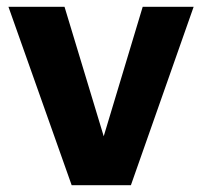

<svg xmlns="http://www.w3.org/2000/svg" viewBox="-20 -545 596 565"><path d="M190.9 0 4.9 -524.9H169.9L285.2 -144L399.9 -524.9H549.8L365.2 0Z"/></svg>

Font: Raleway-v4020 ExtraBold
Style: Regular
Weight: 800
Designer: Matt McInerney, Pablo Impallari, Rodrigo Fuenzalida
Foundry: Matt McInerney, Pablo Impallari, Rodrigo Fuenzalida
Version: Version 4.020;PS 004.020;hotconv 1.0.88;makeotf.lib2.5.64775